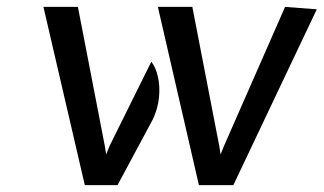

<svg xmlns="http://www.w3.org/2000/svg" viewBox="-20 -537 939 557"><path d="M557 0 438 -517H538L616 -114L620 -89L630 -114L807 -517L899 -510L657 0ZM226 0 106 -517H206L284 -114L288 -89L298 -114L419 -358Q432 -341.5 438.2 -314Q444.5 -286.5 441.2 -254Q438 -221.5 423 -190L321 0Z"/></svg>

Font: Expletus Sans
Style: Italic
Weight: 400
Italic angle: -7°
Designer: Jasper de Waard
Foundry: Designtown
Version: Version 7.500